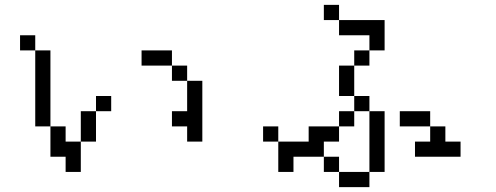

<svg xmlns="http://www.w3.org/2000/svg" viewBox="-20 -770 2040 790"><path d="M437.5 -312.5V-375H375V-312.5H312.5Q312.5 -312.5 312.5 -187.5H250V-250H187.5Q187.5 -250 187.5 -125H250V-62.5H312.5Q312.5 -62.5 312.5 -187.5H375Q375 -187.5 375 -312.5ZM187.5 -250V-562.5H125V-250ZM750 -250V-187.5H812.5Q812.5 -187.5 812.5 -437.5H750Q750 -437.5 750 -312.5H687.5V-250ZM750 -437.5V-500H687.5V-437.5ZM687.5 -500V-562.5H562.5V-500ZM125 -562.5V-625H62.5V-562.5Z M1875 -125V-187.5H1812.5V-250H1750V-187.5H1687.5V-125ZM1375 -62.5V0H1500V-62.5ZM1375 -62.5V-125H1312.5V-62.5ZM1500 -62.5H1562.5Q1562.5 -62.5 1562.5 -312.5H1500Q1500 -312.5 1500 -62.5ZM1187.5 -125H1312.5V-187.5H1375V-250H1250V-187.5H1125Q1125 -187.5 1125 -62.5H1187.5ZM1125 -187.5V-250H1062.5V-187.5ZM1375 -250H1437.5V-312.5H1375ZM1750 -250V-312.5H1625V-250ZM1437.5 -312.5H1500V-375H1437.5ZM1437.5 -375Q1437.5 -375 1437.5 -500H1375Q1375 -500 1375 -375ZM1437.5 -500H1500V-562.5H1437.5ZM1500 -562.5H1562.5Q1562.5 -562.5 1562.5 -687.5H1375V-625H1500ZM1375 -687.5V-750H1312.5V-687.5Z"/></svg>

Font: Unifont
Style: Regular
Weight: 500
Version: Version 15.1.04